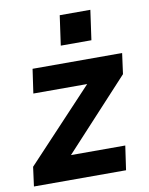

<svg xmlns="http://www.w3.org/2000/svg" viewBox="-80 -756 631 815"><g transform="rotate(-10 235.5 -348.5)"><path d="M0 0 11 -83 329 -422 337 -389H66L81 -493H467L455 -404L141 -64L133 -104H412L397 0ZM216 -569 234 -697H366L348 -569Z"/></g></svg>

Font: Hanken Grotesk
Style: Bold Italic
Weight: 700
Italic angle: -8°
Designer: Alfredo Marco Pradil
Foundry: Hanken Design Co.
Version: Version 3.013